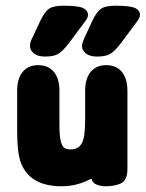

<svg xmlns="http://www.w3.org/2000/svg" viewBox="-20 -641 510 672"><path d="M300 -16Q303 -1 318 5Q333 11 349 11Q382 11 404 0.5Q426 -10 426 -50V-323Q426 -366 406.5 -389.5Q387 -413 352 -413Q317 -413 297.5 -389.5Q278 -366 278 -323V-222Q278 -193 275.5 -173Q273 -153 267 -141Q256 -118 227 -118Q215 -118 207 -122.5Q199 -127 195 -139Q188 -157 188 -202V-323Q188 -366 168.5 -389.5Q149 -413 114 -413Q79 -413 59.5 -389.5Q40 -366 40 -323V-191Q40 -149 42.5 -123.5Q45 -98 50 -80Q79 11 196 11Q250 11 300 -16ZM202 -621Q168 -621 152.5 -611Q137 -601 122 -570L92 -506Q88 -499 86.5 -492Q85 -485 85 -480Q85 -465 98.5 -454Q112 -443 138 -443Q168 -443 184 -452.5Q200 -462 222 -491L277 -565Q288 -579 288 -588Q288 -604 271.5 -612.5Q255 -621 202 -621ZM384 -621Q350 -621 334.5 -611Q319 -601 304 -570L274 -505Q267 -489 267 -480Q267 -465 280.5 -454Q294 -443 320 -443Q350 -443 366 -452.5Q382 -462 404 -491L459 -565Q470 -579 470 -589Q470 -604 453.5 -612.5Q437 -621 384 -621Z"/></svg>

Font: Beiruti Black
Style: Regular
Weight: 900
Designer: Arlette Boutros
Foundry: Boutros
Version: Version 1.41